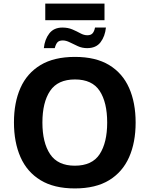

<svg xmlns="http://www.w3.org/2000/svg" viewBox="-20 -1043 836 1073"><path d="M233 -930V-1023H564V-930ZM225 -774Q230 -823 255.5 -856Q281 -889 329 -889Q360 -889 384.5 -878.5Q409 -868 429 -857Q449 -846 468 -846Q488 -846 497.5 -857Q507 -868 511 -889H572Q567 -840 542 -807Q517 -774 467 -774Q439 -774 415 -785Q391 -796 370 -806.5Q349 -817 331 -817Q311 -817 301.5 -807Q292 -797 286 -774ZM738 -358Q738 -247 701.5 -164.5Q665 -82 590 -36Q515 10 398 10Q282 10 206.5 -36Q131 -82 94.5 -165Q58 -248 58 -359Q58 -470 94.5 -552Q131 -634 206.5 -679.5Q282 -725 399 -725Q515 -725 590 -679.5Q665 -634 701.5 -551.5Q738 -469 738 -358ZM217 -358Q217 -246 260 -181.5Q303 -117 398 -117Q495 -117 537 -181.5Q579 -246 579 -358Q579 -471 537 -535Q495 -599 399 -599Q303 -599 260 -535Q217 -471 217 -358Z"/></svg>

Font: RS Noto Sans
Style: Bold
Weight: 700
Designer: Monotype Design Team
Foundry: Monotype Imaging Inc.
Version: Version 3.10